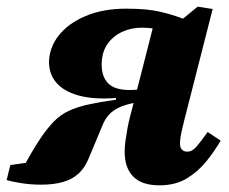

<svg xmlns="http://www.w3.org/2000/svg" viewBox="-47 -540 686 576"><path d="M-27 0 -16 -45 71 -57 17 -27Q32 -55 47 -81Q62 -107 78.5 -131Q95 -155 115 -176Q135 -196 159.5 -207.5Q184 -219 218 -226.5Q252 -234 301 -241V-246Q234 -241 189 -253.5Q144 -266 122 -292Q100 -318 100 -354Q101 -398 129.5 -434Q158 -470 210 -492Q262 -514 332 -514Q394 -514 432.5 -505Q471 -496 502 -484L546 -520L591 -513L505 -176Q502 -163 499 -150.5Q496 -138 494.5 -127.5Q493 -117 493 -109Q493 -97 499 -91Q505 -85 515 -85Q529 -85 541.5 -99Q554 -113 576 -144L615 -118Q597 -87 572 -56Q547 -25 513 -4.5Q479 16 431 16Q379 16 353 -10Q327 -36 327 -85Q327 -100 329.5 -118Q332 -136 335.5 -155.5Q339 -175 345 -197L378 -325Q388 -364 398 -403.5Q408 -443 418 -482L441 -448Q428 -451 414 -454Q400 -457 379 -457Q346 -457 318.5 -444Q291 -431 274.5 -406.5Q258 -382 258 -346Q258 -310 277.5 -290Q297 -270 342 -270Q365 -270 383 -274Q401 -278 419 -282L411 -243L349 -230Q326 -225 309 -217Q292 -209 280 -196Q268 -183 260 -163Q250 -139 240 -115Q230 -91 220 -67Q208 -37 189 -19.5Q170 -2 142 6Q114 14 76 14Q46 14 17 9.5Q-12 5 -27 0Z"/></svg>

Font: Source Serif 4 ExtraBold
Style: Italic
Weight: 800
Italic angle: -12°
Designer: Frank Grießhammer
Foundry: Adobe Systems Incorporated
Version: Version 4.004;hotconv 1.0.116;makeotfexe 2.5.65601